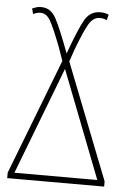

<svg xmlns="http://www.w3.org/2000/svg" viewBox="-52 -764 529 803"><g transform="rotate(5 212.0 -362.5)"><path d="M416 0V-22L225 -509L243 -561Q272 -638 290.5 -669.5Q309 -701 337 -701Q353 -701 366 -694L372 -718Q356 -725 337 -725Q294 -725 271.5 -685.5Q249 -646 211 -541Q173 -643 151 -684Q129 -725 89 -725Q76 -725 67 -722Q58 -719 51 -716L57 -693Q72 -701 88 -701Q113 -701 129.5 -672Q146 -643 176 -565L196 -508L9 -23V0ZM210 -476 385 -25H37Z"/></g></svg>

Font: Noto Sans Display SemiCondensed Thin
Style: Regular
Weight: 250
Width: 4
Designer: Monotype Design team
Foundry: Monotype Imaging Inc.
Version: 1.000